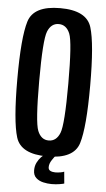

<svg xmlns="http://www.w3.org/2000/svg" viewBox="-56 -716 487 883"><g transform="rotate(5 187.0 -275.0)"><path d="M185.5 4.5Q63.5 4.5 40.5 -69.8Q17.5 -144 17.5 -337.5Q17.5 -530.5 40.5 -605.2Q63.5 -680 185.8 -680Q308 -680 331 -605.2Q354 -530.5 354 -337.5Q354 -144 331 -69.8Q308 4.5 185.5 4.5ZM185.5 -69Q221 -69 237 -108.8Q253 -148.5 253 -337.5Q253 -528 237 -567.2Q221 -606.5 185.5 -606.5Q150.5 -606.5 134.5 -567.2Q118.5 -528 118.5 -337.5Q118.5 -148.5 134.5 -108.8Q150.5 -69 185.5 -69ZM216 129.5Q197.5 129.5 177.8 125Q158 120.5 144.5 108.2Q131 96 131 73Q131 53 139.2 37Q147.5 21 157.2 11.2Q167 1.5 171 0H222.5Q219.5 2.5 208 19.5Q196.5 36.5 196.5 53Q196.5 65 206 69.8Q215.5 74.5 228.5 74.5Q241 74.5 253.2 72.2Q265.5 70 269.5 67.5L274.5 122Q271 123.5 253.8 126.5Q236.5 129.5 216 129.5Z"/></g></svg>

Font: Anybody Condensed Medium
Style: Regular
Weight: 500
Width: 3
Designer: Tyler Finck
Foundry: Etcetera Type Company
Version: Version 1.010; ttfautohint (v1.8.3) -l 8 -r 50 -G 200 -x 14 